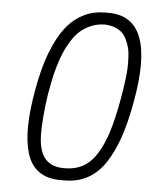

<svg xmlns="http://www.w3.org/2000/svg" viewBox="-53 -780 710 842"><g transform="rotate(5 302.0 -358.5)"><path d="M392.1 -732.9Q603.5 -731.4 535.2 -356Q519.5 -267.1 497.6 -201.2Q475.6 -135.3 443.4 -85Q411.1 -34.7 366 -9.3Q320.8 16.1 263.2 16.1H244.1Q186 16.1 149.2 -10.3Q112.3 -36.6 96.9 -87.4Q81.5 -138.2 82.3 -206.1Q83 -273.9 99.1 -363.8Q109.9 -425.8 124.5 -477.3Q139.2 -528.8 162.1 -577.4Q185.1 -626 213.9 -659.2Q242.7 -692.4 283.4 -712.4Q324.2 -732.4 373 -732.9ZM377.9 -680.2Q345.7 -679.7 317.9 -667.7Q290 -655.8 270 -637.7Q250 -619.6 232.7 -591.3Q215.3 -563 204.3 -536.4Q193.4 -509.8 183.3 -474.6Q173.3 -439.5 168.2 -413.6Q163.1 -387.7 157.2 -355Q141.6 -248.5 142.1 -178Q142.6 -107.4 169.9 -72.3Q197.3 -37.1 256.8 -37.1Q304.2 -37.1 339.4 -56.6Q374.5 -76.2 400.4 -118.4Q426.3 -160.6 444.1 -218.5Q461.9 -276.4 477.1 -361.8Q481.4 -387.7 484.4 -405.5Q487.3 -423.3 490.7 -451.2Q494.1 -479 494.9 -499Q495.6 -519 494.6 -544.4Q493.7 -569.8 489 -587.6Q484.4 -605.5 475.8 -623.8Q467.3 -642.1 454.3 -653.6Q441.4 -665 422.1 -672.4Q402.8 -679.7 377.9 -680.2Z"/></g></svg>

Font: Stilu Light
Style: Italic
Weight: 300
Italic angle: -10°
Designer: Genilson Lima Santos
Foundry: Genilson Lima Santos
Version: Version 1.200;PS 001.200;hotconv 1.0.88;makeotf.lib2.5.64775